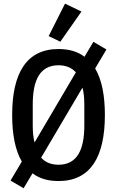

<svg xmlns="http://www.w3.org/2000/svg" viewBox="-20 -978 640 1050"><path d="M300.1 12.1C475.9 12.1 553.6 -121.1 553.6 -349.1C553.6 -456 536.6 -542.6 500.4 -603.7L562.1 -707.4L490.8 -749.3L442.1 -667.6C405.2 -696 357.6 -709.9 300.1 -709.9C124.3 -709.9 46.5 -577.1 46.5 -349.1C46.5 -241.8 63.6 -155.2 99.4 -94.5L37.6 9.6L109 51.5L158 -30.2C195 -1.8 242.5 12.1 300.1 12.1ZM159.1 -290.5V-407.3C159.1 -538 197.4 -621.1 300.1 -621.1C341.3 -621.1 372.9 -606.9 394.9 -582.4L169 -198.9C161.9 -225.5 159.1 -256 159.1 -290.5ZM204.9 -115.8 431.1 -498.9C438.2 -472.3 441.1 -442.1 441.1 -407.3V-290.5C441.1 -160.2 402.3 -77.1 300.1 -77.1C258.5 -77.1 227.3 -90.9 204.9 -115.8ZM246.1 -780.5 310 -750 425.4 -914.8 335.6 -958.1Z"/></svg>

Font: Margiela Mono Medium
Style: Regular
Weight: 500
Designer: Mike Abbink, Paul van der Laan, Pieter van Rosmalen
Foundry: Bold Monday
Version: Version 2.003 2021